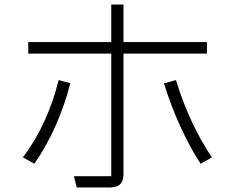

<svg xmlns="http://www.w3.org/2000/svg" viewBox="-20 -815 1040 849"><path d="M319 14 307 -36H472V-578H105V-629H472V-795H526V-629H895V-578H526V-44Q526 -14 511 0Q496 14 465 14ZM81 -119Q136 -191 176.5 -279.5Q217 -368 239 -461L291 -447Q267 -352 226 -259.5Q185 -167 132 -91ZM867 -91Q769 -243 705 -446L758 -461Q817 -268 917 -119Z"/></svg>

Font: IBM Plex Sans JP Light
Style: Regular
Weight: 300
Designer: Mike Abbink; Paul van der Laan; Pieter van Rosmalen; Wujin Sim; Yejin Wi; Jinhee Kim; Boomi Park; Yona Kim; Kichan Ma
Foundry: Sandoll Inc.
Version: Version 1.002